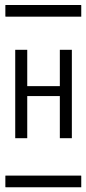

<svg xmlns="http://www.w3.org/2000/svg" viewBox="-20 -725 353 788"><path d="M2.4 -704.6Q2.4 -704.6 8.3 -704.6H23.4H80.1H241.7H291H306.2Q306.2 -704.6 313 -704.6Q313.5 -704.1 313.5 -702.1V-693.8V-666V-659.2Q313.5 -659.2 313.5 -656.7Q313.5 -656.7 308.1 -656.7H293.9H237.8H75.2H24.9H9.8Q9.8 -656.7 2.9 -656.7Q2 -657.2 2 -659.2V-667V-695.3V-702.1Q2 -704.1 2.4 -704.6ZM42.5 -520.5H91.8V-371.6H225.6V-520.5H274.9V-157.7H225.6V-330.6H91.8V-157.7H42.5ZM2.4 -4.4Q2.4 -4.4 8.3 -4.4H23.4H80.1H241.7H291H306.2Q306.2 -4.4 313 -4.4Q313.5 -3.9 313.5 -2V5.9V34.2V41Q313.5 41 313.5 43.5Q313.5 43.5 308.1 43.5H293.9H237.8H75.2H24.9H9.8Q9.8 43.5 2.9 43.5Q2 43 2 41V33.2V4.9V-2Q2 -3.9 2.4 -4.4Z"/></svg>

Font: ERD_A
Style: Medium
Weight: 500
Version: Version 001.000